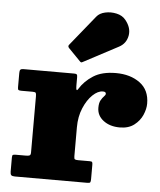

<svg xmlns="http://www.w3.org/2000/svg" viewBox="-57 -878 771 927"><g transform="rotate(5 329.0 -414.5)"><path d="M117.5 -393.5Q117.5 -406 115.2 -410.5Q113 -415 100.5 -415H45.5Q34.5 -415 31 -417.5Q27.5 -420 27.5 -430.5V-500Q27.5 -512 31.5 -516Q35.5 -520 46.5 -520H291.5Q301.5 -520 304.5 -517Q307.5 -514 307.5 -503.5V-463Q307.5 -430.5 317.5 -447Q341.5 -486.5 383.5 -513.2Q425.5 -540 492.5 -540Q563 -540 609.2 -506Q655.5 -472 655.5 -406Q655.5 -380 642.8 -350.8Q630 -321.5 603 -300.8Q576 -280 533.5 -280Q485.5 -280 454 -304Q422.5 -328 422.5 -366Q422.5 -389.5 430 -402.5Q437.5 -415.5 445 -422.8Q452.5 -430 452.5 -436Q452.5 -446 437.5 -446Q413.5 -446 388 -421.8Q362.5 -397.5 345 -356Q327.5 -314.5 327.5 -263V-122.5Q327.5 -110.5 331.2 -107.8Q335 -105 347.5 -105H403.5Q413 -105 415.2 -101.8Q417.5 -98.5 417.5 -88.5V-20Q417.5 -8.5 415.2 -4.2Q413 0 401.5 0H49.5Q37 0 32.2 -4.5Q27.5 -9 27.5 -21.5V-90Q27.5 -101 31.5 -103Q35.5 -105 46.5 -105H94Q107 -105 112.2 -107.8Q117.5 -110.5 117.5 -123ZM313 -582.5 256.5 -640.5Q248 -649.5 257 -658.5L374 -803Q388 -820.5 415.2 -826.5Q442.5 -832.5 470.8 -826.2Q499 -820 515 -800Q545 -763 537.8 -724.8Q530.5 -686.5 496.5 -668.5L328.5 -579.5Q323 -576 320 -577Q317 -578 313 -582.5Z"/></g></svg>

Font: Besley* Fatface
Style: Regular
Weight: 900
Designer: Owen Earl
Foundry: indestructible type*
Version: Version 3.000; ttfautohint (v1.8.3)